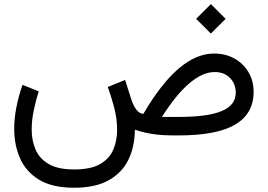

<svg xmlns="http://www.w3.org/2000/svg" viewBox="-20 -651 1288 923"><path d="M993.7 -631.3 922.9 -560.5 993.7 -489.7 1064.5 -560.5ZM336.4 251.5Q438 251.5 502.2 215.8Q566.4 180.2 597.2 116.9Q627.9 53.7 628.4 -27.8Q648.4 -20.5 674.6 -14.2Q700.7 -7.8 734.9 -3.9Q769 0 813 0H838.9Q929.2 0 996.8 -12.7Q1064.5 -25.4 1109.4 -51.5Q1154.3 -77.6 1176.8 -117.2Q1199.2 -156.7 1199.2 -210Q1199.2 -262.2 1174.8 -303.7Q1150.4 -345.2 1107.4 -369.4Q1064.5 -393.6 1008.8 -393.6Q966.8 -393.6 924.8 -376Q882.8 -358.4 840.6 -322.8Q798.3 -287.1 755.6 -232.7Q712.9 -178.2 669.4 -104Q651.4 -104 636.2 -123Q621.1 -142.1 610.8 -174.3L581.5 -266.6L498 -232.9Q511.7 -196.8 527.3 -140.1Q543 -83.5 543 -25.4Q543 23.9 525.1 67.1Q507.3 110.4 462.6 137Q418 163.6 336.4 163.6Q258.8 163.6 214.4 137.7Q169.9 111.8 151.1 68.4Q132.3 24.9 132.3 -27.8Q132.3 -72.3 142.1 -119.6Q151.9 -167 166 -211.9L88.4 -243.2Q69.8 -191.4 59.1 -137Q48.3 -82.5 48.3 -30.8Q48.3 45.9 76.4 110.1Q104.5 174.3 167.7 212.9Q231 251.5 336.4 251.5ZM1012.2 -304.7Q1057.6 -304.7 1085.4 -276.4Q1113.3 -248 1113.3 -205.1Q1113.3 -174.8 1096.2 -152.8Q1079.1 -130.9 1044.7 -116.7Q1010.3 -102.5 958.5 -95.7Q906.7 -88.9 836.9 -88.9H758.3Q792.5 -142.6 825.4 -183.1Q858.4 -223.6 890.4 -250.7Q922.4 -277.8 952.9 -291.3Q983.4 -304.7 1012.2 -304.7Z"/></svg>

Font: Vazirmatn NL
Style: Regular
Weight: 400
Designer: Saber Rastikerdar
Foundry: Saber Rastikerdar
Version: Version 33.003